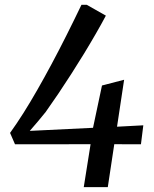

<svg xmlns="http://www.w3.org/2000/svg" viewBox="-20 -766 630 786"><path d="M322.9 0 350.8 -175.6 41.4 -175.4 21.2 -221.9Q48.1 -259.3 76.1 -303.5Q104 -347.7 132.6 -397.8Q161.3 -447.9 191.1 -503.6Q221 -559.4 251.5 -620.2Q282 -680.9 313.5 -746.4H335L413.4 -702Q395.2 -667.5 372.4 -628.1Q349.7 -588.6 324.1 -546.6Q298.4 -504.7 271.7 -463Q245 -421.3 218.3 -381.7Q191.5 -342.1 167 -307.6Q152.6 -289.3 135.8 -269.6Q118.9 -250 101.9 -230.2L360.8 -242.8L397.5 -416L488.1 -439.5L459.1 -247.3L566.7 -253L557 -175.4L447.8 -175.6L421.3 0Z"/></svg>

Font: Merriweather Light
Style: Italic
Weight: 300
Italic angle: -7.8°
Designer: Eben Sorkin
Foundry: Eben Sorkin
Version: Version 2.101